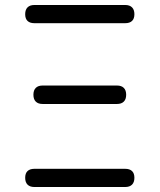

<svg xmlns="http://www.w3.org/2000/svg" viewBox="-20 -750 640 770"><path d="M482 0H118Q100 0 90.5 -9.5Q81 -19 81 -37Q81 -55 90.5 -64Q100 -73 118 -73H482Q500 -73 509.5 -64Q519 -55 519 -37Q519 -19 509.5 -9.5Q500 0 482 0ZM449 -333H151Q133 -333 123.5 -342.5Q114 -352 114 -370Q114 -388 123.5 -397.5Q133 -407 151 -407H449Q467 -407 476.5 -397.5Q486 -388 486 -370Q486 -352 476.5 -342.5Q467 -333 449 -333ZM482 -657H118Q100 -657 90.5 -666Q81 -675 81 -693Q81 -711 90.5 -720.5Q100 -730 118 -730H482Q500 -730 509.5 -720.5Q519 -711 519 -693Q519 -675 509.5 -666Q500 -657 482 -657Z"/></svg>

Font: Maple Mono Light
Style: Regular
Weight: 300
Monospace: yes
Designer: subframe7536
Version: Version 7.000